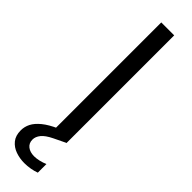

<svg xmlns="http://www.w3.org/2000/svg" viewBox="-338 -690 882 882"><g transform="rotate(45 103.0 -249.0)"><path d="M76 0V-700H160V0ZM88 202Q58 202 31 192.5Q4 183 -13 162Q-30 141 -30 107Q-30 83 -19 61.5Q-8 40 17.5 19Q43 -2 86 -21L139 -44L160 -1L102 27Q67 44 52.5 62Q38 80 38 99Q38 122 54.5 135Q71 148 98 148Q112 148 129.5 144Q147 140 163 133V189Q147 195 127.5 198.5Q108 202 88 202Z"/></g></svg>

Font: DM Sans 11pt
Style: Regular
Weight: 400
Version: Version 4.004;gftools[0.9.30]